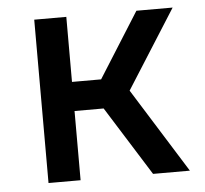

<svg xmlns="http://www.w3.org/2000/svg" viewBox="-44 -597 689 644"><g transform="rotate(-5 300.0 -275.0)"><path d="M94 0V-550H202V-331H300L438 -550H560L392 -285L570 0H446L300 -233H202V0Z"/></g></svg>

Font: JetBrains Mono NL SemiBold
Style: Regular
Weight: 600
Designer: Philipp Nurullin, Konstantin Bulenkov
Foundry: JetBrains
Version: Version 2.304; ttfautohint (v1.8.4.7-5d5b)